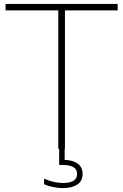

<svg xmlns="http://www.w3.org/2000/svg" viewBox="-20 -760 629 980"><path d="M277.5 0V-707H8.5V-740H580.5V-707H311.5V0ZM302 200Q278 200 252 195Q226 190 205 180V152Q233.5 164 256.2 169Q279 174 302 174Q336 174 354.8 163Q373.5 152 373.5 128Q373.5 104 354.5 93Q335.5 82 301 82H282V-10H310V56Q351 57 376.2 75Q401.5 93 401.5 128Q401.5 164.5 374.2 182.2Q347 200 302 200Z"/></svg>

Font: Encode Sans SemiExpanded SemiExpanded Thin
Style: Regular
Weight: 100
Width: 6
Designer: Multiple Designers
Foundry: Impallari Type
Version: Version 3.000; ttfautohint (v1.8.3) -l 8 -r 50 -G 200 -x 14 